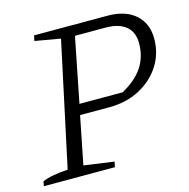

<svg xmlns="http://www.w3.org/2000/svg" viewBox="-104 -742 827 838"><g transform="rotate(-15 309.0 -323.5)"><path d="M-7 0 -3 -21Q34 -38 112 -43L232 -603L117 -623L122 -647H455Q534 -647 579.5 -607Q625 -567 625 -498Q625 -430 590 -376Q555 -322 495 -290.5Q435 -259 359 -259H226L183 -43L319 -24L314 0ZM432 -599H294L236 -307H431Q495 -342 525.5 -388.5Q556 -435 556 -496Q556 -546 524 -572.5Q492 -599 432 -599Z"/></g></svg>

Font: Piazzolla Light
Style: Italic
Weight: 300
Italic angle: -11.3°
Designer: Juan Pablo del Peral
Foundry: Huerta Tipografica
Version: Version 1.330